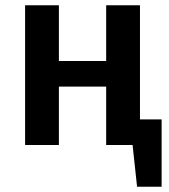

<svg xmlns="http://www.w3.org/2000/svg" viewBox="-20 -549 639 727"><path d="M510 -97H592V158H499L482 0H382V-221H203V0H75V-529H203V-318H382V-529H510Z"/></svg>

Font: FiraGO Medium
Style: Regular
Weight: 500
Designer: bBox Type
Foundry: bBox Type GmbH
Version: Version 1.001;PS 001.001;hotconv 1.0.88;makeotf.lib2.5.64775